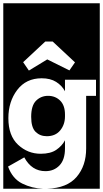

<svg xmlns="http://www.w3.org/2000/svg" viewBox="-30 -937 628 1170"><path d="M-10 213V-917H578V213H258Q379 209 437 141Q495 73 495 -32V-353H555V-451H366V-381Q347 -416 312 -438Q277 -460 224 -460Q129 -460 75 -389Q21 -318 21 -217Q21 -110 80 -55Q139 0 218 0Q278 0 313 -24Q348 -48 366 -82V-32Q366 36 332.5 71Q299 106 247 106Q163 106 118 22L19 78Q46 152 105.5 181.5Q165 211 232 213ZM393 -508 427 -557 291 -684H246L111 -558L146 -507L258 -575ZM366 -239V-228Q366 -178 337 -142.5Q308 -107 255 -107Q214 -107 187 -133.5Q160 -160 160 -225Q160 -294 190 -323.5Q220 -353 263 -353Q307 -353 336.5 -324Q366 -295 366 -239Z"/></svg>

Font: Zilla Slab Highlight
Style: Bold
Weight: 700
Designer: Typotheque Type Foundry
Foundry: Typotheque type foundry
Version: Version 1.1; 2017; ttfautohint (v1.6)